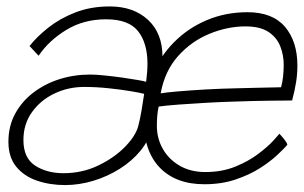

<svg xmlns="http://www.w3.org/2000/svg" viewBox="-20 -572 922 582"><path d="M177 -11Q131 -11 91.8 -24.5Q52.5 -38 29 -67Q5.5 -96 5.5 -142Q5.5 -189.5 25.8 -227Q46 -264.5 81 -291.2Q116 -318 160.2 -332Q204.5 -346 253 -346Q271.5 -346 297.8 -343.2Q324 -340.5 350.8 -336.8Q377.5 -333 397.5 -329.5Q417.5 -326 423 -324Q427 -355 427 -379Q427 -441.5 398.5 -477.5Q370 -513.5 301.5 -513.5Q233.5 -513.5 180.8 -481.2Q128 -449 97 -403L69.5 -432.5Q92 -461 126.8 -488.5Q161.5 -516 208.2 -534.2Q255 -552.5 313 -552.5Q384.5 -552.5 428.5 -512Q472.5 -471.5 472.5 -400Q472.5 -363.5 463.8 -311Q455 -258.5 439.5 -184Q432 -147 406.2 -115.5Q380.5 -84 343.2 -60.5Q306 -37 263 -24Q220 -11 177 -11ZM172.5 -47Q229.5 -47 278.2 -70.5Q327 -94 359.5 -127.5Q392 -161 399.5 -191.5Q404.5 -210.5 409.2 -238.2Q414 -266 417 -287.5Q406.5 -290.5 376.8 -295.5Q347 -300.5 309 -304.5Q271 -308.5 235.5 -308.5Q187 -308.5 145 -288.5Q103 -268.5 77 -232.2Q51 -196 51 -147.5Q51 -93 86.5 -70Q122 -47 172.5 -47ZM851 -133Q841.5 -122 820.5 -102.2Q799.5 -82.5 767.8 -62.2Q736 -42 693.8 -27.8Q651.5 -13.5 599.5 -13.5Q513 -13.5 464.2 -64Q415.5 -114.5 415.5 -209.5Q415.5 -281 439.8 -340.5Q464 -400 507 -443.5Q550 -487 607 -511Q664 -535 730 -535Q806 -535 843.8 -490.8Q881.5 -446.5 881.5 -373Q881.5 -348 877.5 -322.8Q873.5 -297.5 865.5 -267.5Q862 -267.5 844.8 -267.2Q827.5 -267 801.5 -266.8Q775.5 -266.5 745.8 -265.8Q716 -265 687.5 -264Q651.5 -263 606.5 -260.5Q561.5 -258 521.5 -255Q481.5 -252 461 -249Q455.5 -225.5 455.5 -190.5Q455.5 -152.5 473.5 -120.8Q491.5 -89 524.5 -69.8Q557.5 -50.5 602.5 -50.5Q653 -50.5 693.5 -67Q734 -83.5 763.2 -105.8Q792.5 -128 808.8 -146Q825 -164 827 -166.5Q829.5 -164 833.2 -159.8Q837 -155.5 841 -150.5Q845 -145.5 847.8 -141Q850.5 -136.5 851 -133ZM467 -289Q484 -292 519.8 -295Q555.5 -298 603 -300.8Q650.5 -303.5 702 -304.5Q732.5 -305.5 761.2 -306Q790 -306.5 809.8 -307Q829.5 -307.5 832 -307.5Q836 -321 838 -339.5Q840 -358 840 -375.5Q840 -405 829.5 -431.8Q819 -458.5 793.8 -475.2Q768.5 -492 724 -492Q669.5 -492 614.8 -469.5Q560 -447 519.8 -402Q479.5 -357 467 -289Z"/></svg>

Font: Grandstander Thin
Style: Italic
Weight: 100
Italic angle: -15°
Designer: Tyler Finck
Foundry: Etcetera Type Co
Version: Version 1.200